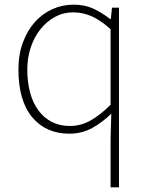

<svg xmlns="http://www.w3.org/2000/svg" viewBox="-20 -560 635 823"><path d="M277 13Q177 13 118 -57.5Q59 -128 59 -262Q59 -326 78 -377.5Q97 -429 129 -465Q161 -501 204 -520.5Q247 -540 295 -540Q343 -540 379 -523.5Q415 -507 453 -478H455L460 -527H490V243H454V35L457 -73Q420 -36 375.5 -11.5Q331 13 277 13ZM293 -507Q251 -507 215.5 -487.5Q180 -468 153.5 -435Q127 -402 112 -357.5Q97 -313 97 -262Q97 -208 109 -163.5Q121 -119 144.5 -87Q168 -55 202 -37.5Q236 -20 280 -20Q326 -20 368 -43.5Q410 -67 454 -111V-435Q410 -474 372.5 -490.5Q335 -507 293 -507Z"/></svg>

Font: Kinto Sans Thin
Style: Regular
Weight: 100
Designer: Authors: Ryoko NISHIZUKA  (kana & ideographs); Paul D. Hunt (Latin, Greek & Cyrillic); Wenlong ZHANG  (bopomofo); Sandol
Foundry: Adobe Systems Incorporated, ookami Inc.
Version: Version 0.001